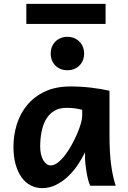

<svg xmlns="http://www.w3.org/2000/svg" viewBox="-20 -950 653 982"><path d="M400.4 -388.7Q390.1 -391.1 370.6 -394.8Q351.1 -398.4 319.8 -398.4Q281.2 -398.4 255.4 -381.8Q229.5 -365.2 214.1 -337.4Q198.7 -309.6 192.1 -273.9Q185.5 -238.3 185.5 -200.2Q185.5 -178.7 189.7 -161.1Q193.8 -143.6 201.2 -130.9Q208.5 -118.2 218.3 -111.1Q228 -104 239.3 -104Q257.3 -104 276.4 -118.9Q295.4 -133.8 313.2 -157.2Q331.1 -180.7 346.9 -209.5Q362.8 -238.3 374.8 -266.4Q386.7 -294.4 393.6 -318.4Q400.4 -342.3 400.4 -356.4ZM441.9 0Q436.5 -8.8 431.6 -27.1Q426.8 -45.4 423.1 -66.7Q419.4 -87.9 417.2 -108.6Q415 -129.4 415 -143.1V-170.9Q399.4 -139.2 377.7 -106.7Q356 -74.2 328.1 -47.9Q300.3 -21.5 266.8 -4.6Q233.4 12.2 195.3 12.2Q164.6 12.2 137.7 -1.5Q110.8 -15.1 91.1 -42Q71.3 -68.8 60.1 -108.6Q48.8 -148.4 48.8 -200.2Q48.8 -258.3 65.9 -313.7Q83 -369.1 118.7 -412.4Q154.3 -455.6 209.5 -481.7Q264.6 -507.8 340.3 -507.8Q393.6 -507.8 445.8 -501.7Q498 -495.6 540 -485.8V-258.8Q540 -166.5 548.8 -103.8Q557.6 -41 571.8 0ZM239.3 -676.3Q239.3 -694.8 245.6 -710.4Q252 -726.1 263.4 -737.5Q274.9 -749 290.5 -755.4Q306.2 -761.7 324.7 -761.7Q343.3 -761.7 358.9 -755.4Q374.5 -749 386 -737.5Q397.5 -726.1 403.8 -710.4Q410.2 -694.8 410.2 -676.3Q410.2 -657.2 403.8 -641.6Q397.5 -626 386 -614.5Q374.5 -603 358.9 -596.9Q343.3 -590.8 324.7 -590.8Q306.2 -590.8 290.5 -596.9Q274.9 -603 263.4 -614.5Q252 -626 245.6 -641.6Q239.3 -657.2 239.3 -676.3ZM114.7 -930.2H520V-827.6H114.7Z"/></svg>

Font: Andika New Basic
Style: Bold
Weight: 700
Designer: Victor Gaultney, Annie Olsen, Pablo Ugerman
Foundry: SIL International
Version: Version 5.500; ttfautohint (v1.8.3)